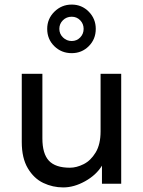

<svg xmlns="http://www.w3.org/2000/svg" viewBox="-20 -802 624 838"><path d="M509 -480V0H425V-79Q400 -38 351.5 -11Q303 16 256 16Q210 16 169 -3.5Q128 -23 101.5 -67.5Q75 -112 75 -182V-480H165V-198Q165 -131 193.5 -100.5Q222 -70 285 -70Q314 -70 345 -85.5Q376 -101 397.5 -136.5Q419 -172 419 -229V-480ZM186 -676Q186 -720 217.5 -751Q249 -782 293 -782Q337 -782 367.5 -751Q398 -720 398 -676Q398 -631 367.5 -600.5Q337 -570 293 -570Q248 -570 217 -600.5Q186 -631 186 -676ZM345 -676Q345 -698 330 -713.5Q315 -729 293 -729Q270 -729 254.5 -713.5Q239 -698 239 -676Q239 -654 255 -638.5Q271 -623 293 -623Q315 -623 330 -638.5Q345 -654 345 -676Z"/></svg>

Font: Violet Sans
Style: Regular
Weight: 400
Designer: Calvin Waterman
Foundry: Violet Office
Version: Version 1.013